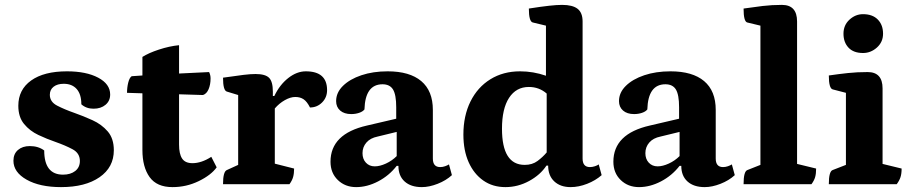

<svg xmlns="http://www.w3.org/2000/svg" viewBox="-20 -754 3730 786"><path d="M230 12Q143 12 89 -18.5Q35 -49 35 -96Q35 -124 53.5 -140Q72 -156 102 -156Q137 -156 161 -138Q161 -39 238 -39Q269 -39 288 -54Q307 -69 307 -95Q307 -127 277 -143Q247 -159 207 -173Q172 -185 137 -201.5Q102 -218 78.5 -246.5Q55 -275 55 -321Q55 -387 107.5 -424.5Q160 -462 254 -462Q333 -462 382 -436Q431 -410 431 -367Q431 -341 412 -325Q393 -309 363 -309Q333 -309 313 -327Q313 -368 294 -389.5Q275 -411 241 -411Q215 -411 199.5 -399Q184 -387 184 -366Q184 -337 214 -321.5Q244 -306 284 -292Q321 -279 358.5 -262Q396 -245 421 -216Q446 -187 446 -139Q446 -69 387.5 -28.5Q329 12 230 12Z M686 12Q622 12 592.5 -29Q563 -70 563 -140V-372L500 -374Q500 -396 505 -416Q510 -436 519 -442L563 -445V-521Q588 -537 630.5 -551Q673 -565 713 -569V-453L836 -459Q842 -447 842 -433Q842 -408 834 -389Q826 -370 811 -365L713 -368V-162Q713 -124 725.5 -105Q738 -86 768 -86Q786 -86 805.5 -92.5Q825 -99 845 -112L867 -69Q844 -37 793.5 -12.5Q743 12 686 12Z M893 0Q893 -52 909 -58L955 -79V-365L909 -379Q893 -383 893 -436Q948 -444 977 -447.5Q1006 -451 1026 -451Q1066 -451 1081.5 -435.5Q1097 -420 1097 -379V-361H1103Q1125 -407 1160 -434.5Q1195 -462 1232 -462Q1319 -462 1319 -385Q1319 -355 1298.5 -334.5Q1278 -314 1249 -314Q1237 -338 1223 -347.5Q1209 -357 1189 -357Q1169 -357 1146 -344Q1123 -331 1105 -310V-84L1184 -64Q1184 -44 1180 -29.5Q1176 -15 1165 0Z M1438 12Q1393 12 1363 -17Q1333 -46 1333 -92Q1333 -206 1482 -240L1602 -268V-315Q1602 -366 1589 -387.5Q1576 -409 1546 -409Q1475 -409 1472 -306Q1465 -297 1450 -292Q1435 -287 1418 -287Q1389 -287 1372.5 -301.5Q1356 -316 1356 -340Q1356 -375 1384 -402.5Q1412 -430 1459.5 -446Q1507 -462 1567 -462Q1657 -462 1704.5 -422Q1752 -382 1752 -304V-105Q1752 -70 1782 -70Q1792 -70 1802 -73.5Q1812 -77 1818 -81L1830 -37Q1806 -15 1771.5 -1.5Q1737 12 1707 12Q1662 12 1636.5 -11Q1611 -34 1611 -75H1604Q1573 -35 1528 -11.5Q1483 12 1438 12ZM1514 -73Q1535 -73 1560 -84.5Q1585 -96 1604 -115V-214L1526 -195Q1496 -189 1480 -170.5Q1464 -152 1464 -127Q1464 -103 1478 -88Q1492 -73 1514 -73Z M2049 12Q1997 12 1958.5 -15Q1920 -42 1898.5 -90Q1877 -138 1877 -203Q1877 -280 1906 -338.5Q1935 -397 1987.5 -429.5Q2040 -462 2109 -462Q2163 -462 2215 -444V-649L2161 -662Q2145 -666 2145 -719Q2196 -727 2228 -730.5Q2260 -734 2281 -734Q2324 -734 2344.5 -718Q2365 -702 2365 -666V-105Q2365 -70 2395 -70Q2405 -70 2415.5 -73.5Q2426 -77 2431 -81L2443 -37Q2418 -15 2383.5 -1.5Q2349 12 2316 12Q2274 12 2249 -11.5Q2224 -35 2224 -76H2217Q2192 -38 2146 -13Q2100 12 2049 12ZM2128 -79Q2159 -79 2180.5 -95Q2202 -111 2218 -130V-371Q2187 -398 2145 -398Q2093 -398 2064 -353.5Q2035 -309 2035 -227Q2035 -79 2128 -79Z M2596 12Q2551 12 2521 -17Q2491 -46 2491 -92Q2491 -206 2640 -240L2760 -268V-315Q2760 -366 2747 -387.5Q2734 -409 2704 -409Q2633 -409 2630 -306Q2623 -297 2608 -292Q2593 -287 2576 -287Q2547 -287 2530.5 -301.5Q2514 -316 2514 -340Q2514 -375 2542 -402.5Q2570 -430 2617.5 -446Q2665 -462 2725 -462Q2815 -462 2862.5 -422Q2910 -382 2910 -304V-105Q2910 -70 2940 -70Q2950 -70 2960 -73.5Q2970 -77 2976 -81L2988 -37Q2964 -15 2929.5 -1.5Q2895 12 2865 12Q2820 12 2794.5 -11Q2769 -34 2769 -75H2762Q2731 -35 2686 -11.5Q2641 12 2596 12ZM2672 -73Q2693 -73 2718 -84.5Q2743 -96 2762 -115V-214L2684 -195Q2654 -189 2638 -170.5Q2622 -152 2622 -127Q2622 -103 2636 -88Q2650 -73 2672 -73Z M3024 0Q3024 -53 3040 -58L3093 -79V-649L3039 -662Q3024 -666 3024 -719Q3064 -725 3102 -729.5Q3140 -734 3181 -734Q3243 -734 3243 -666V-83L3321 -64Q3321 -43 3317 -29Q3313 -15 3302 0Z M3373 0Q3373 -53 3389 -58L3443 -79V-374L3389 -388Q3373 -392 3373 -445Q3414 -451 3451.5 -455Q3489 -459 3532 -459Q3593 -459 3593 -392V-83L3671 -64Q3671 -43 3666.5 -29Q3662 -15 3651 0ZM3513 -537Q3474 -537 3453.5 -559Q3433 -581 3433 -616Q3433 -651 3457.5 -673.5Q3482 -696 3513 -696Q3552 -696 3573.5 -674Q3595 -652 3595 -616Q3595 -582 3570 -559.5Q3545 -537 3513 -537Z"/></svg>

Font: Petrona ExtraBold
Style: Regular
Weight: 800
Designer: Ringo R. Seeber
Foundry: Ringo R. Seeber
Version: Version 2.001; ttfautohint (v1.8.3)